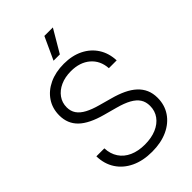

<svg xmlns="http://www.w3.org/2000/svg" viewBox="-277 -1042 1155 1155"><g transform="rotate(-45 301.0 -464.0)"><path d="M302.7 11.7Q225.6 11.7 168.5 -15.4Q111.3 -42.5 79.3 -91.6Q47.4 -140.6 45.9 -206.5H113.8Q115.7 -158.2 139.2 -122.8Q162.6 -87.4 204.6 -68.6Q246.6 -49.8 302.7 -49.8Q358.4 -49.8 400.4 -67.6Q442.4 -85.4 465.8 -117.7Q489.3 -149.9 489.3 -192.9Q489.3 -227.1 473.4 -251.7Q457.5 -276.4 424.1 -294.9Q390.6 -313.5 337.9 -327.6L255.4 -350.1Q155.8 -377 108.9 -422.4Q62 -467.8 62 -538.1Q62 -597.7 92.3 -642.8Q122.6 -688 176.5 -713.4Q230.5 -738.8 301.3 -738.8Q371.6 -738.8 424.6 -712.4Q477.5 -686 507.8 -638.7Q538.1 -591.3 540.5 -528.3H474.1Q469.7 -596.7 422.6 -637Q375.5 -677.2 299.3 -677.2Q249.5 -677.2 210.7 -659.7Q171.9 -642.1 149.9 -611.3Q127.9 -580.6 127.9 -541Q127.9 -508.3 144.5 -484.1Q161.1 -460 194.1 -442.4Q227.1 -424.8 275.4 -411.6L356.4 -389.2Q403.8 -376.5 440.9 -358.9Q478 -341.3 503.7 -317.6Q529.3 -293.9 542.5 -263.7Q555.7 -233.4 555.7 -194.8Q555.7 -134.3 524.4 -87.6Q493.2 -41 436.3 -14.6Q379.4 11.7 302.7 11.7ZM270.5 -795.4 336.9 -939.9H409.2L324.2 -795.4Z"/></g></svg>

Font: Inter 28pt Light
Style: Regular
Weight: 300
Designer: Rasmus Andersson
Foundry: rsms
Version: Version 4.001;git-66647c0bb